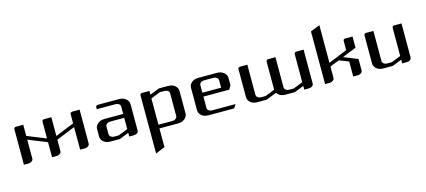

<svg xmlns="http://www.w3.org/2000/svg" viewBox="-53 -912 3429 1544"><g transform="rotate(-15 1661.5 -140.5)"><path d="M47.9 0V-294.9Q47.9 -312 66.9 -312H126V-219.2L282.2 -155.8V-294.9Q282.2 -312 301.8 -312H359.9V-155.8L516.1 -219.2V-294.9Q516.1 -312 536.1 -312H595.2V-30.8Q595.2 -17.1 583 -8.8Q571.3 0 555.2 0H516.1V-188L359.9 -125V-30.8Q359.9 -16.6 348.1 -8.8Q336.4 0 320.8 0H282.2V-125L126 -188V-30.8Q126 -17.1 113.8 -8.8Q102.1 0 86.9 0Z M690.4 -62V-125Q690.4 -149.9 712.4 -168.9Q734.4 -188 768.6 -188H924.8V-250Q924.8 -262.7 913.1 -271.5Q901.9 -279.8 885.7 -279.8H729.5V-295.9Q729.5 -312 748.5 -312H924.8Q956.5 -312 979.5 -293.5Q1002.4 -274.9 1002.4 -250V-30.8Q1002.4 -16.6 991.7 -8.8Q980 0 963.4 0H924.8V-30.8L846.7 0H768.6Q733.9 0 712.4 -18.1Q690.4 -37.1 690.4 -62ZM768.6 -62Q768.6 -48.8 779.8 -40Q791.5 -30.8 807.6 -30.8H846.7L924.8 -62V-155.8H807.6Q791 -155.8 779.8 -147Q768.6 -138.2 768.6 -125Z M1098.1 188V-295.9Q1098.1 -312 1117.2 -312H1176.3V-280.8L1254.4 -312H1332.5Q1366.7 -312 1388.2 -293.9Q1410.2 -274.9 1410.2 -250V-62Q1410.2 -36.6 1387.2 -18.1Q1364.7 0 1332.5 0H1176.3V155.8ZM1176.3 -30.8H1293.5Q1308.6 -30.8 1320.3 -40Q1332.5 -48.3 1332.5 -62V-250Q1332.5 -263.2 1321.3 -272Q1310.1 -280.8 1293.5 -280.8H1254.4L1176.3 -250Z M1505.9 -62V-250Q1505.9 -274.9 1527.8 -293.9Q1549.3 -312 1584 -312H1740.2Q1772 -312 1794.9 -293.5Q1817.9 -274.9 1817.9 -250V-188L1798.8 -155.8H1584V-62Q1584 -48.3 1595.2 -39.6Q1606.4 -30.8 1623 -30.8H1817.9L1798.8 0H1584Q1550.8 0 1528.3 -18.1Q1505.9 -36.1 1505.9 -62ZM1584 -188H1740.2V-250Q1740.2 -263.2 1728.5 -272Q1716.8 -280.8 1701.2 -280.8H1623Q1606.4 -280.8 1595.2 -272Q1584 -263.2 1584 -250Z M1913.6 -62V-295.9Q1913.6 -312 1932.6 -312H1991.7V-62Q1991.7 -48.8 2002.9 -40Q2014.6 -30.8 2030.8 -30.8H2069.8L2147.9 -62V-295.9Q2147.9 -312 2167.5 -312H2225.6V-62Q2225.6 -48.8 2236.8 -40Q2248.5 -30.8 2264.6 -30.8H2303.7L2381.8 -62V-295.9Q2381.8 -312 2401.9 -312H2460V-30.8Q2460 -17.1 2448.7 -8.8Q2437 0 2420.9 0H2381.8V-30.8L2303.7 0H2225.6Q2191.4 0 2169.9 -18.1Q2160.6 -26.9 2155.8 -34.2L2069.8 0H1991.7Q1956.5 0 1935.5 -18.1Q1913.6 -37.1 1913.6 -62Z M2555.2 0V-438L2633.3 -469.2V-155.8L2789.6 -219.2V-295.9Q2789.6 -312 2809.1 -312H2867.2V-219.2L2750.5 -171.9L2867.2 -125V-30.8Q2867.2 -16.6 2855.5 -8.8Q2843.8 0 2828.1 0H2789.6V-125L2711.4 -155.8L2633.3 -125V-30.8Q2633.3 -17.1 2621.1 -8.8Q2609.4 0 2594.2 0Z M2962.9 -62V-295.9Q2962.9 -312 2981.9 -312H3041V-62Q3041 -48.8 3052.2 -40Q3064 -30.8 3080.1 -30.8H3119.1L3197.3 -62V-295.9Q3197.3 -312 3216.8 -312H3274.9V-30.8Q3274.9 -16.6 3264.2 -8.8Q3252.4 0 3235.8 0H3197.3V-30.8L3119.1 0H3041Q3006.3 0 2984.9 -18.1Q2962.9 -37.1 2962.9 -62Z"/></g></svg>

Font: Hhenum
Style: Regular
Weight: 400
Designer: T. Christopher White
Version: Version 1.0